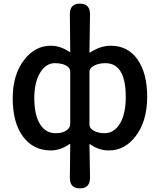

<svg xmlns="http://www.w3.org/2000/svg" viewBox="-20 -816 881 1058"><path d="M420 222Q364 222 365 162L367 -20Q367 -25 363 -22Q313 13 260 13Q164 13 107 -63Q50 -139 50 -275Q50 -404 113 -486Q173 -564 260 -564Q312 -564 363 -530Q367 -527 367 -532L365 -736Q364 -796 420 -796Q477 -796 476 -736L473 -529Q473 -524 477 -527Q534 -564 590 -564Q685 -564 738 -488Q791 -412 791 -284Q791 -147 727 -65Q668 13 579 13Q525 13 477 -21Q473 -24 473 -19L476 162Q477 222 420 222ZM287 -82Q332 -82 355 -105Q367 -117 367 -135V-419Q367 -436 355 -447Q331 -468 282.5 -468Q234 -468 202 -417Q169 -363 169 -276Q169 -183 200 -132.5Q231 -82 287 -82ZM556 -82Q608 -82 640.5 -134.5Q673 -187 673 -282Q673 -468 560 -468Q514 -468 485 -445Q473 -435 473 -419V-130Q473 -114 485 -104Q511 -82 556 -82Z"/></svg>

Font: Resource Han Rounded KR Medium
Style: Regular
Weight: 500
Designer: Cyano Hao (round all glyphs); Ryoko NISHIZUKA 西塚涼子 (kana, bopomofo & ideographs); Paul D. Hunt (Latin, Greek & Cyrillic)
Foundry: Cyano Hao
Version: 0.990